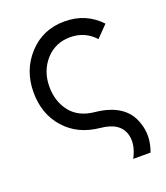

<svg xmlns="http://www.w3.org/2000/svg" viewBox="-132 -603 774 895"><g transform="rotate(-20 255.0 -156.0)"><path d="M291.7 -512Q184.3 -512 114.2 -436Q43.8 -359.8 43.8 -250Q43.8 -141.8 107.8 -70.2Q171.7 1.5 280 12Q377 21.3 394.2 89.7Q406.8 138.8 374.5 200H460.5Q488.8 123.2 464.2 56Q429.5 -51.3 280 -66.3Q203.8 -74 163.8 -123.2Q122.2 -174.7 122.2 -250Q122.2 -326.3 170 -380.8Q217.8 -433.7 291.7 -433.7Q364.7 -433.7 413.3 -380L468.5 -436.7Q398.2 -512 291.7 -512Z"/></g></svg>

Font: Unageo Variable
Style: Regular
Weight: 300
Designer: Richard Sepsi
Foundry: Richard Sepsi
Version: Version 2.200